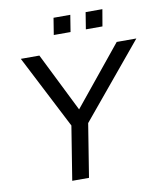

<svg xmlns="http://www.w3.org/2000/svg" viewBox="-96 -972 890 1049"><g transform="rotate(-10 349.5 -447.5)"><path d="M219 0 272 -330 282 -269 58 -705H161L332 -361H310L590 -705H699L335 -266L365 -330L312 0ZM436 -802 451 -895H544L528 -802ZM258 -802 273 -895H366L351 -802Z"/></g></svg>

Font: Mulish ExtraLight Medium
Style: Italic
Weight: 500
Italic angle: -9°
Version: Version 3.603